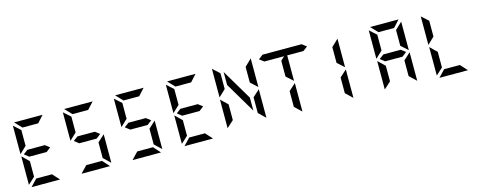

<svg xmlns="http://www.w3.org/2000/svg" viewBox="-36 -1759 7271 2910"><g transform="rotate(-15 3600.0 -303.5)"><path d="M192 213 295 105H542L640 213ZM163 -278 270 -174V71L163 169ZM278 -242Q241 -271 208 -297L278 -350H551L621 -297L551 -242ZM191 -803H637L540 -695H293ZM160 -313V-760L267 -663V-415Z M977 213 1080 105H1327L1424 213ZM1456 169 1348 66V-180L1456 -278ZM1063 -242Q1028 -270 992 -297L1063 -350H1336L1406 -297L1336 -242ZM976 -803H1423L1324 -695H1079ZM944 -313V-760L1052 -663V-415Z M1777 213 1880 105H2127L2224 213ZM2256 169 2148 66V-180L2256 -278ZM1863 -242Q1828 -270 1792 -297L1863 -350H2136L2206 -297L2136 -242ZM1776 -803H2223L2124 -695H1879ZM1744 -313V-760L1852 -663V-415Z M2592 213 2695 105H2942L3040 213ZM2563 -278 2670 -174V71L2563 169ZM2678 -242Q2641 -271 2608 -297L2678 -350H2951L3021 -297L2951 -242ZM2591 -803H3037L2940 -695H2693ZM2560 -313V-760L2667 -663V-415Z M3297 -363V-812L3405 -713V-466ZM3906 -812V-363L3798 -462V-708ZM3294 -329 3402 -226V21L3294 119ZM3903 119 3795 15V-231L3903 -329ZM3456 -516V-719L3740 -241V-37Z M4455 169 4347 66V-180L4455 -278ZM4093 -713Q4058 -741 4023 -766L4093 -820H4707L4777 -766L4707 -713H4452V-313L4344 -410V-657L4403 -713Z M5255 169 5147 66V-180L5255 -278ZM5253 -760V-313L5145 -410V-657Z M5747 -278 5855 -174V71L5747 169ZM6256 169 6148 66V-180L6256 -278ZM5863 -242Q5828 -270 5792 -297L5863 -350H6136L6206 -297L6136 -242ZM5776 -803H6223L6124 -695H5879ZM5744 -313V-760L5852 -663V-415ZM6253 -760V-313L6145 -410V-657Z M6592 213 6695 105H6942L7040 213ZM6563 -278 6670 -174V71L6563 169ZM6560 -313V-760L6667 -663V-415Z"/></g></svg>

Font: Digital Numbers
Style: Regular
Weight: 400
Version: Version 001.102